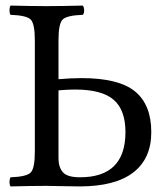

<svg xmlns="http://www.w3.org/2000/svg" viewBox="-20 -667 599 689"><path d="M267.1 -30.8Q430.2 -30.8 430.2 -192.9Q430.2 -272.5 387.7 -309.1Q345.2 -345.7 249.5 -345.7Q222.7 -345.7 189.9 -342.8V-98.1Q189.9 -67.4 205.6 -49.1Q221.2 -30.8 267.1 -30.8ZM105 -122.1V-522.9Q105 -583 89.6 -597.4Q74.2 -611.8 18.1 -613.8Q14.2 -617.7 14.2 -629.9Q14.2 -642.1 18.1 -647Q98.1 -645 147 -645Q198.7 -645 276.9 -647Q281.7 -642.1 282 -630.1Q282.2 -618.2 276.9 -613.8Q220.7 -611.8 205.3 -597.4Q189.9 -583 189.9 -522.9V-382.8Q234.9 -386.7 272.5 -386.7Q406.2 -386.7 464.6 -338.9Q522.9 -291 522.9 -192.9Q522.9 -97.7 458 -47.9Q393.1 2 265.1 2Q246.1 2 204.1 1Q162.1 0 147.9 0Q96.2 0 18.1 2Q14.2 -2 14.2 -13.9Q14.2 -25.9 18.1 -30.8Q74.2 -32.7 89.6 -47.4Q105 -62 105 -122.1Z"/></svg>

Font: Linux Libertine
Style: Regular
Weight: 400
Designer: Philipp H. Poll
Foundry: Philipp H. Poll
Version: Version 5.3.0 ; ttfautohint (v0.9)